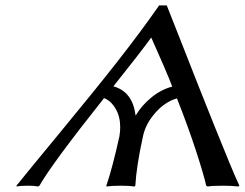

<svg xmlns="http://www.w3.org/2000/svg" viewBox="-20 -678 894 701"><path d="M41 2.9 40 0Q81.5 -51.8 203.1 -199Q324.7 -346.2 408.4 -452.9Q492.2 -559.6 561 -658.2H588.9Q604.5 -619.1 643.3 -520.3Q682.1 -421.4 707 -358.4Q731.9 -295.4 763.9 -215.8Q795.9 -136.2 818.4 -82Q840.8 -27.8 854 0L850.1 2.9Q825.7 0 794.9 0Q754.9 0 737.8 2.9L732.9 0Q724.6 -38.1 695.8 -126.7Q667 -215.3 626 -318.8Q582 -306.2 546.6 -265.6Q511.2 -225.1 502 -180.2Q478 -71.3 474.1 0L471.2 2.9Q453.1 0 420.9 0Q387.7 0 369.1 2.9L368.2 0Q390.1 -63.5 416 -180.2Q418.9 -198.2 418.9 -213.9Q418.9 -252 402.3 -280.8Q385.7 -309.6 359.9 -319.8Q168 -78.1 124 0L119.1 2.9Q105 0 83 0Q52.7 0 41 2.9ZM532.2 -541Q488.8 -481.4 394 -362.8Q464.4 -343.3 475.1 -255.9Q497.1 -293 532.5 -322Q567.9 -351.1 608.9 -361.8Q586.4 -420.4 532.2 -541Z"/></svg>

Font: Linear Smooth
Style: Italic
Weight: 400
Designer: Philipp H. Poll, Flanker
Foundry: Philipp H. Poll, reworked by Flanker
Version: Version 1.061 | FøM Fix